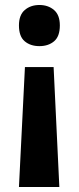

<svg xmlns="http://www.w3.org/2000/svg" viewBox="-20 -565 317 770"><path d="M220 -463Q220 -419 197 -399.5Q174 -380 138 -380Q102 -380 79 -399.5Q56 -419 56 -463Q56 -505 79.5 -525Q103 -545 138 -545Q173 -545 196.5 -525Q220 -505 220 -463ZM80 -296H195L218 185H56Z"/></svg>

Font: Noto Sans Sinhala SemiCondensed
Style: Bold
Weight: 700
Width: 4
Designer: Jelle Bosma - Monotype Design Team
Foundry: Monotype Imaging Inc.
Version: Version 2.006; ttfautohint (v1.8.4.7-5d5b)